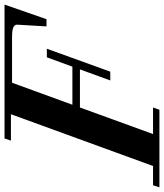

<svg xmlns="http://www.w3.org/2000/svg" viewBox="18 -742 703 822"><g transform="rotate(-90 369.0 -331.5)"><path d="M-22.5 0 -13.7 -27.3H68.8L290.5 -635.7H177.7L186.5 -663.1H759.8L697.3 -483.4H666.5L673.8 -607.9Q674.8 -619.6 662.6 -625.2Q650.4 -630.9 622.1 -630.9H425.3L331.1 -372.6H494.1L534.2 -481.9H570.8L472.7 -210.4H435.1L482.4 -340.3H319.3L205.6 -27.3H319.3L309.6 0Z"/></g></svg>

Font: Elstob 18pt
Style: Bold Italic
Weight: 700
Italic angle: -20°
Designer: Peter S. Baker
Version: Version 1.015